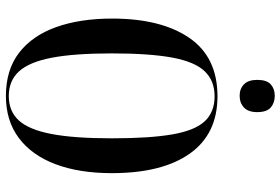

<svg xmlns="http://www.w3.org/2000/svg" viewBox="-174 -790 974 667"><g transform="rotate(90 313.5 -457.0)"><path d="M314 10Q223 10 163.5 -36Q104 -82 74.5 -165Q45 -248 45 -359Q45 -529 112 -627Q179 -725 315 -725Q446 -725 514 -629Q582 -533 582 -358Q582 -245 551 -162.5Q520 -80 460 -35Q400 10 314 10ZM314 0Q367 0 399 -35Q431 -70 446 -148.5Q461 -227 461 -358Q461 -489 447.5 -567.5Q434 -646 402 -680.5Q370 -715 315 -715Q261 -715 228 -680.5Q195 -646 180.5 -567.5Q166 -489 166 -358Q166 -228 181 -149.5Q196 -71 228.5 -35.5Q261 0 314 0ZM313 -802Q289 -802 273.5 -817Q258 -832 258 -863Q258 -896 273.5 -910Q289 -924 313 -924Q338 -924 354 -910Q370 -896 370 -863Q370 -832 354 -817Q338 -802 313 -802Z"/></g></svg>

Font: Noto Serif Display ExtraCondensed SemiBold
Style: Regular
Weight: 600
Width: 2
Designer: Monotype Design Team
Foundry: Monotype Imaging Inc.
Version: Version 2.009